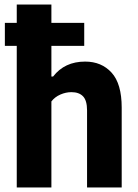

<svg xmlns="http://www.w3.org/2000/svg" viewBox="-20 -828 608 848"><path d="M517.5 -352.5V0H364.5V-340.5Q364.5 -384 346.8 -402.5Q329 -421 295.5 -421Q271 -421 246.8 -410.5Q222.5 -400 207 -380V0H54V-625.5H1.5V-727H54V-808H207V-727H352V-625.5H207V-490H214.5Q265.5 -556 356 -556Q428.5 -556 473 -507Q517.5 -458 517.5 -352.5Z"/></svg>

Font: Encode Sans Semi Condensed
Style: Bold
Weight: 700
Width: 4
Designer: Multiple Designers
Foundry: Impallari Type
Version: Version 2.000